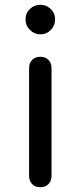

<svg xmlns="http://www.w3.org/2000/svg" viewBox="-20 -785 338 805"><path d="M149 0Q128 0 115 -13Q102 -26 102 -47V-500Q102 -521 115 -534Q128 -547 149 -547Q170 -547 183 -534Q196 -521 196 -500V-47Q196 -26 183 -13Q170 0 149 0ZM149 -641Q124 -641 105.5 -659.5Q87 -678 87 -703Q87 -730 105.5 -747.5Q124 -765 149 -765Q174 -765 192.5 -747.5Q211 -730 211 -703Q211 -678 193 -659.5Q175 -641 149 -641Z"/></svg>

Font: Comfortaa SemiBold
Style: Regular
Weight: 600
Designer: Johan Aakerlund
Foundry: Johan Aakerlund
Version: Version 3.104; ttfautohint (v1.8.1.43-b0c9)